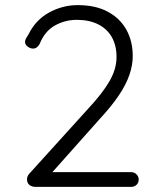

<svg xmlns="http://www.w3.org/2000/svg" viewBox="-20 -730 607 750"><path d="M165 -57.5H492.8Q504.8 -57.5 513.2 -49Q521.8 -40.5 521.8 -28.5Q521.8 -16 513.2 -8Q504.8 0 492.8 0H118.2Q105 0 95.2 -7.4Q85.5 -14.8 85.5 -30Q85.5 -40.8 93.8 -50.8L324.5 -305.5Q379.2 -364 407.2 -412Q435.2 -460 435.2 -507Q435.2 -552.2 416.9 -584.8Q398.5 -617.2 363.6 -634.9Q328.8 -652.5 279.8 -652.5Q234.2 -652.5 194.5 -630.4Q154.8 -608.2 134.8 -558.2Q131 -550.5 124.2 -545.4Q117.5 -540.2 109 -540.2Q98.2 -540.2 88 -548.1Q77.8 -556 77.8 -566Q77.8 -573.2 81.8 -580.2Q85.8 -587.2 91.5 -596Q119 -652 171.6 -681Q224.2 -710 283.8 -710Q352.5 -710 400.4 -684.6Q448.2 -659.2 473.4 -614.4Q498.5 -569.5 498.5 -511.2Q498.5 -475.2 485.6 -437.8Q472.8 -400.2 444.6 -358.1Q416.5 -316 369.5 -265.2L174.5 -46.2Z"/></svg>

Font: Quicksand Variable Light
Style: Regular
Weight: 300
Designer: Andrew Paglinawan
Foundry: Andrew Paglinawan
Version: Version 3.004